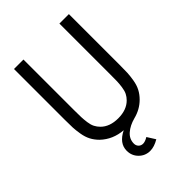

<svg xmlns="http://www.w3.org/2000/svg" viewBox="-247 -771 1064 1064"><g transform="rotate(-45 285.0 -238.5)"><path d="M144 -666V-269Q144 -231.4 144.8 -213.4Q145.5 -195.3 148.7 -171.1Q151.9 -147 160.2 -130.9Q168.5 -114.7 182.1 -101.1Q219.2 -64 285.2 -64Q351.1 -64 388.2 -101.1Q401.9 -114.7 409.9 -130.6Q418 -146.5 421.4 -171.4Q424.8 -196.3 425.3 -213.4Q425.8 -230.5 425.8 -269V-666H500V-269Q500 -228 499 -206.5Q498 -185.1 492.9 -153.6Q487.8 -122.1 475.3 -98.1Q462.9 -74.2 441.9 -53.2Q403.8 -15.1 348.1 -1Q304.2 10.7 275.6 35.4Q247.1 60.1 247.1 96.2Q247.1 111.8 257.3 122.3Q267.6 132.8 283.2 132.8Q299.8 132.8 321.8 119.1L352.1 167Q314.9 189 283.2 189Q244.6 189 217.8 162.1Q190.9 135.3 190.9 96.2Q190.9 37.6 259.8 3.9Q181.2 -2.4 127.9 -53.2Q106.9 -74.2 94.5 -98.1Q82 -122.1 76.9 -153.6Q71.8 -185.1 70.8 -206.5Q69.8 -228 69.8 -269V-666Z"/></g></svg>

Font: Gidolinya
Style: Regular
Weight: 400
Version: Version 1.0.3